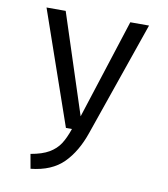

<svg xmlns="http://www.w3.org/2000/svg" viewBox="-83 -597 766 878"><g transform="rotate(10 300.0 -157.5)"><path d="M354 3Q323 94 269 148Q215 202 118 212L106 145Q159 136 190.5 117.5Q222 99 240 71.5Q258 44 273 0H245L62 -527H151L302 -64L451 -527H538Z"/></g></svg>

Font: Fira Mono
Style: Regular
Weight: 400
Designer: Carrois Corporate & Edenspiekermann AG
Foundry: Carrois Corporate GbR & Edenspiekermann AG
Version: Version 3.206